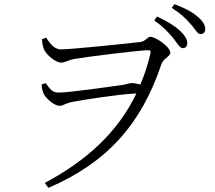

<svg xmlns="http://www.w3.org/2000/svg" viewBox="-20 -851 1040 929"><path d="M864 -618C877 -618 886 -626 886 -642C886 -662 875 -679 850 -703C826 -725 790 -748 740 -771L726 -752C769 -723 796 -693 817 -668C838 -642 849 -618 864 -618ZM950 -686C963 -686 973 -694 973 -710C973 -730 962 -749 934 -772C912 -792 874 -812 824 -831L811 -813C856 -784 879 -762 902 -735C925 -711 934 -686 950 -686ZM268 -339C287 -339 292 -351 336 -359C386 -368 536 -393 640 -399C550 -211 399 -74 197 34L214 58C499 -64 664 -252 760 -538C770 -570 804 -577 804 -596C804 -624 733 -673 708 -673C693 -673 683 -651 661 -648C613 -642 324 -612 274 -612C240 -612 218 -647 203 -669L183 -661C185 -634 189 -619 195 -608C206 -585 249 -548 276 -548C296 -548 307 -560 342 -566C398 -576 658 -608 694 -608C706 -608 712 -607 707 -589C695 -537 679 -488 659 -442C644 -446 630 -449 618 -449C606 -449 592 -443 573 -440C531 -434 314 -403 265 -403C234 -403 224 -417 201 -449L181 -442C182 -422 187 -406 193 -394C205 -373 243 -339 268 -339Z"/></svg>

Font: Source Han Serif CN Light
Style: Regular
Weight: 300
Designer: Ryoko NISHIZUKA 西塚涼子 (kana & ideographs); Frank Grießhammer (Latin, Greek & Cyrillic); Wenlong ZHANG 张文龙 (bopomofo); San
Foundry: Adobe
Version: Version 2.003;hotconv 1.1.1;makeotfexe 2.6.0